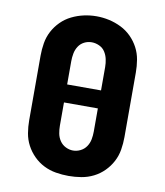

<svg xmlns="http://www.w3.org/2000/svg" viewBox="-84 -816 768 893"><g transform="rotate(10 300.0 -369.0)"><path d="M300 8Q270 8 240 3Q210 -2 183 -15.5Q156 -29 134.5 -50.5Q113 -72 99 -98.5Q85 -125 80 -155Q75 -185 75 -215V-520Q75 -550 80 -580Q85 -610 99 -636.5Q113 -663 134.5 -684.5Q156 -706 183.5 -719.5Q211 -733 240.5 -739.5Q270 -746 300 -746Q330 -746 359.5 -739.5Q389 -733 416.5 -719.5Q444 -706 465.5 -684.5Q487 -663 501 -636.5Q515 -610 520 -580Q525 -550 525 -520V-215Q525 -185 520 -155Q515 -125 501 -98.5Q487 -72 465.5 -50.5Q444 -29 417 -15.5Q390 -2 360 3Q330 8 300 8ZM380 -410V-520Q380 -539 376 -557.5Q372 -576 362 -591.5Q352 -607 334.5 -615Q317 -623 299 -623Q280 -623 263.5 -614.5Q247 -606 237 -590.5Q227 -575 223.5 -556.5Q220 -538 220 -520V-410ZM300 -112Q318 -112 335 -120.5Q352 -129 362.5 -144.5Q373 -160 376.5 -178.5Q380 -197 380 -215V-325H220V-215Q220 -197 223.5 -178.5Q227 -160 237.5 -144.5Q248 -129 265 -120.5Q282 -112 300 -112Z"/></g></svg>

Font: Iosevka Curly Slab HvEx
Style: Regular
Weight: 900
Width: 7
Monospace: yes
Designer: Belleve Invis
Foundry: Belleve Invis
Version: Version 11.1.0; ttfautohint (v1.8.3)